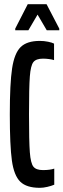

<svg xmlns="http://www.w3.org/2000/svg" viewBox="-20 -892 304 920"><path d="M27 -344Q27 -492 38 -564.5Q49 -637 79 -666.5Q109 -696 171 -696Q191 -696 210.5 -692Q230 -688 239 -683V-604Q230 -607 215 -609Q200 -611 186 -611Q153 -611 140 -594.5Q127 -578 123 -526Q119 -474 119 -344Q119 -214 123 -162Q127 -110 140 -93.5Q153 -77 186 -77Q219 -77 240 -84V-7Q226 -1 206.5 3.5Q187 8 171 8Q107 8 77 -21.5Q47 -51 37 -122.5Q27 -194 27 -344ZM53 -747V-755L113 -872H203L264 -755V-747H204L160 -822L116 -747Z"/></svg>

Font: Saira Ultra Condensed SemiBold
Style: Regular
Weight: 600
Width: 1
Designer: Hector Gatti with collaboration of the Omnibus-Type team
Foundry: Omnibus-Type
Version: Version 1.001; ttfautohint (v1.8)